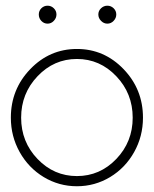

<svg xmlns="http://www.w3.org/2000/svg" viewBox="-20 -645 540 674"><path d="M334.7 -571.8Q325.2 -581.5 325.2 -594.2Q325.2 -606.9 334.7 -616Q344.2 -625 356.9 -625Q369.6 -625 378.9 -616Q388.2 -606.9 388.2 -594.2Q388.2 -581.5 378.9 -571.8Q369.6 -562 356.9 -562Q344.2 -562 334.7 -571.8ZM116.2 -594.2Q116.2 -606.9 125.2 -616Q134.3 -625 147 -625Q159.7 -625 168.9 -616Q178.2 -606.9 178.2 -594.2Q178.2 -581.5 168.9 -571.8Q159.7 -562 147 -562Q134.3 -562 125.2 -571.5Q116.2 -581.1 116.2 -594.2ZM481.9 -231.9Q481.9 -166.5 450.9 -111.1Q419.9 -55.7 366.5 -23.4Q313 8.8 250 8.8Q187 8.8 133.5 -23.4Q80.1 -55.7 49.1 -111.1Q18.1 -166.5 18.1 -231.9Q18.1 -331.5 86.2 -402.3Q154.3 -473.1 250 -473.1Q345.7 -473.1 413.8 -402.3Q481.9 -331.5 481.9 -231.9ZM388.2 -377.4Q330.6 -438 250 -438Q169.4 -438 111.8 -377.4Q54.2 -316.9 54.2 -231.9Q54.2 -147 111.8 -86.9Q169.4 -26.9 250 -26.9Q330.6 -26.9 388.2 -86.9Q445.8 -147 445.8 -231.9Q445.8 -316.9 388.2 -377.4Z"/></svg>

Font: RawengulkSans
Style: Regular
Weight: 500
Designer: gluk (gluksza@wp.pl)
Foundry: gluk (gluksza@wp.pl)
Version: Version 0.94